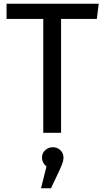

<svg xmlns="http://www.w3.org/2000/svg" viewBox="-20 -709 557 1025"><path d="M497 -608H306V0H211V-608H15V-689H507ZM319 133Q319 146 313.5 162Q308 178 293 210L252 296H199L228 180Q204 159 204 133Q204 109 221 93Q238 77 262 77Q286 77 302.5 93Q319 109 319 133Z"/></svg>

Font: Fira Sans
Style: Regular
Weight: 400
Designer: bBox Type GmbH & Carrois Corporate GbR & Edenspiekermann AG
Foundry: bBox Type GmbH & Carrois Corporate GbR & Edenspiekermann AG
Version: Version 4.301